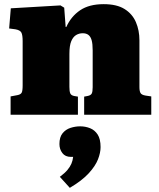

<svg xmlns="http://www.w3.org/2000/svg" viewBox="-20 -552 765 924"><path d="M31 0V-88L63 -94Q79 -97 84 -105.5Q89 -114 89 -141V-354Q89 -383 83 -395Q77 -407 54 -411L24 -415L32 -512L271 -526L289 -515L296 -422H299Q322 -473 365.5 -502.5Q409 -532 479 -532Q542 -532 579.5 -508.5Q617 -485 634 -445.5Q651 -406 651 -358V-133Q651 -113 656.5 -104Q662 -95 681 -92L708 -88V0H385V-87L401 -90Q417 -93 421.5 -102Q426 -111 426 -132V-310Q426 -341 421 -358.5Q416 -376 405.5 -384Q395 -392 378 -392Q361 -392 346.5 -383.5Q332 -375 323 -354Q314 -333 314 -292V-134Q314 -113 318 -103Q322 -93 337 -90L355 -87V0ZM316 352 268 299Q292 281 304.5 266Q317 251 323.5 236Q330 221 332 203H321Q294 203 280 184.5Q266 166 266 141Q266 108 281 89.5Q296 71 319 63.5Q342 56 366 56Q391 56 413.5 65Q436 74 450 95.5Q464 117 464 156Q464 183 451.5 215Q439 247 407 282Q375 317 316 352Z"/></svg>

Font: Literata 18pt Black
Style: Regular
Weight: 900
Designer: Latin by Veronika Burian and Jose Scaglione. Greek by Irene Vlachou. Cyrillic by Vera Evstafieva.
Foundry: TypeTogether
Version: Version 3.103;gftools[0.9.29]